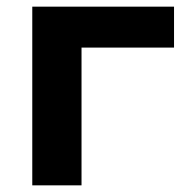

<svg xmlns="http://www.w3.org/2000/svg" viewBox="-20 -557 551 577"><path d="M225 -414H503V-537H77V0H225Z"/></svg>

Font: Montserrat-Alt1
Style: Bold
Weight: 700
Designer: Differentunic
Foundry: Differentunic
Version: Version 7.222